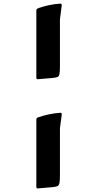

<svg xmlns="http://www.w3.org/2000/svg" viewBox="-20 -838 530 1057"><path d="M190 199Q180 201 180 190V-175Q180 -185 182 -187.5Q184 -190 193 -193Q219 -202 249.5 -208.5Q280 -215 311 -217Q320 -219 320 -208L310 -132V125Q310 154 307.5 168Q305 182 297.5 186Q290 190 272 192ZM190 -402Q180 -400 180 -411V-775Q180 -785 182 -787.5Q184 -790 193 -794Q219 -803 249.5 -809.5Q280 -816 311 -818Q320 -819 320 -809L310 -732V-474Q310 -445 307.5 -431.5Q305 -418 297.5 -414.5Q290 -411 272 -409Z"/></svg>

Font: Hahmlet ExtraBold
Style: Regular
Weight: 800
Designer: Minjoo Ham & Mark Frömberg
Foundry: hypertype
Version: Version 1.002